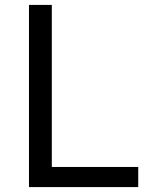

<svg xmlns="http://www.w3.org/2000/svg" viewBox="-20 -762 608 782"><path d="M98 0H543V-82H191V-742H98Z"/></svg>

Font: Cheyenne Sans
Style: Regular
Weight: 400
Designer: The Public Sans project authors (U.S. Web Design System), Libre Franklin designed by Pablo Impallari and Rodrigo Fuenzal
Foundry: The Cheyenne Sans Project Authors
Version: Version 2.007